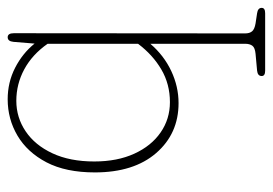

<svg xmlns="http://www.w3.org/2000/svg" viewBox="-125 -350 710 500"><g transform="rotate(-90 230.0 -100.0)"><path d="M296 235.5Q282 235.5 282 226.5Q282 216 296 214.5L340 210.5Q356 209 361 202Q366 195 366 183.5V-63.5Q335.5 -28 295 -9Q254.5 10 211.5 10Q132 10 81.5 -48.2Q31 -106.5 31 -208Q31 -283.5 57.2 -333.8Q83.5 -384 126.8 -409.5Q170 -435 221.5 -435Q265.5 -435 303.2 -415.8Q341 -396.5 366.5 -365L371 -420Q372.5 -435 383 -435Q393.5 -435 393.5 -419L393 183.5Q393 195 398.5 201.5Q404 208 419 210.5L445.5 214.5Q459.5 216.5 459.5 226.5Q459.5 235.5 445.5 235.5ZM59.5 -209.5Q59.5 -149.5 79.8 -105.2Q100 -61 135 -36.8Q170 -12.5 214 -12.5Q261 -12.5 299 -34.8Q337 -57 366 -95.5V-331Q338 -371 299.5 -391.8Q261 -412.5 217.5 -412.5Q174 -412.5 138 -388.2Q102 -364 80.8 -318.5Q59.5 -273 59.5 -209.5Z"/></g></svg>

Font: Fraunces 144pt S100 Thin
Style: Regular
Weight: 100
Version: Version 1.000; ttfautohint (v1.8.3)